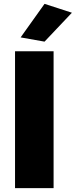

<svg xmlns="http://www.w3.org/2000/svg" viewBox="-20 -976 393 996"><path d="M58 0V-710H258V0ZM211 -760 87 -782 211 -956 353 -910Z"/></svg>

Font: Special Gothic Expanded One
Style: Regular
Weight: 400
Designer: Alistair McCready
Foundry: Monolith
Version: Version 1.010; ttfautohint (v1.8.4.7-5d5b)